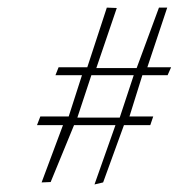

<svg xmlns="http://www.w3.org/2000/svg" viewBox="-20 -487 474 509"><path d="M386.2 -178.2H323.2L357.4 -287.6H424.3L433.6 -308.6H370.6L423.3 -466.8H401.4L342.3 -306.6H235.4L289.6 -465.8L263.2 -466.8L211.4 -308.6H135.3L127 -287.6H197.3L162.1 -178.2H86.9L78.1 -155.3H147L90.3 -3.4L114.3 -4.4L176.3 -155.3H286.1L230.5 2L253.4 -3.4L308.6 -155.3H378.4ZM334.5 -287.6 297.4 -175.3H185.1L222.2 -287.6Z"/></svg>

Font: ML-NILA06_NewLipi
Style: Regular
Weight: 400
Designer: CLT@C-DIT
Version: Version ML-NILA06_NewLipi 2.